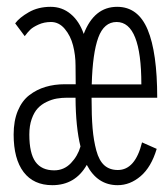

<svg xmlns="http://www.w3.org/2000/svg" viewBox="-20 -532 490 563"><path d="M139 -32.5Q167.5 -32.5 187.8 -53.5Q208 -74.5 216 -102.5Q202 -159 201.5 -245.5H177Q161 -245.5 146.5 -243Q132 -240.5 116.8 -233.2Q101.5 -226 90.8 -214.5Q80 -203 73 -183.2Q66 -163.5 66 -137.5Q66 -82.5 84 -57.5Q102 -32.5 139 -32.5ZM322 -467.5Q285 -467.5 268.2 -421.8Q251.5 -376 249 -284.5H394.5Q394.5 -467.5 322 -467.5ZM133.5 11Q78.5 11 49.2 -27.5Q20 -66 20 -137.5Q20 -177.5 32.2 -207Q44.5 -236.5 66 -253Q87.5 -269.5 113.5 -277.2Q139.5 -285 170.5 -285H202L201.5 -340Q201.5 -370.5 194.2 -398.8Q187 -427 170 -447.2Q153 -467.5 129.5 -467.5Q109.5 -467.5 93 -460Q76.5 -452.5 69 -445.2Q61.5 -438 52.5 -426L24.5 -463.5Q37 -480.5 64.5 -496.2Q92 -512 128.5 -512Q162 -512 187.2 -491Q212.5 -470 225.5 -432.5Q256 -512 323.5 -512Q385 -512 413 -445Q441 -378 441 -245.5H248.5Q248.5 -191.5 251.5 -155.8Q254.5 -120 262.5 -90.5Q270.5 -61 286 -47.2Q301.5 -33.5 325.5 -33.5Q376.5 -33.5 396.5 -114.5L439.5 -95.5Q423.5 -42 392.5 -15.5Q361.5 11 325 11Q265.5 11 234.5 -48.5Q200.5 11 133.5 11Z"/></svg>

Font: League Mono Condensed UltraLight
Style: Regular
Weight: 200
Width: 1
Designer: Tyler Finck
Foundry: The League of Moveable Type / Tyler Finck
Version: Version 2.210